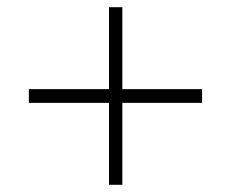

<svg xmlns="http://www.w3.org/2000/svg" viewBox="-20 -512 640 532"><path d="M282 -492H319V-265H540V-227H319V0H282V-227H60V-265H282Z"/></svg>

Font: Livvic ExtraLight
Style: Regular
Weight: 275
Designer: Jacques Le Bailly, Baron von Fonthausen
Version: Version 1.001; ttfautohint (v1.8.2)